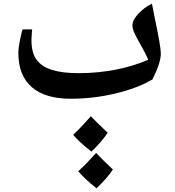

<svg xmlns="http://www.w3.org/2000/svg" viewBox="-20 -521 961 1052"><path d="M598.6 407.7Q568.8 453.6 508.8 510.7Q444.8 460 408.7 417.5Q442.9 387.2 485.8 339.8L506.8 316.9Q541.5 354.5 598.6 407.7ZM569.8 206.5Q538.1 254.9 481 309.6Q415 258.3 380.9 217.8Q423.3 178.2 477.5 115.7Q503.4 143.1 569.8 206.5ZM367.7 20Q227.5 20 154.1 -43.7Q80.6 -107.4 80.6 -231Q80.6 -258.8 88.9 -299.1Q97.2 -339.4 103.5 -359.9H156.2L154.8 -347.2L152.3 -301.8Q152.3 -232.4 180.2 -194.1Q208 -155.8 264.9 -137.9Q321.8 -120.1 410.6 -120.1Q514.6 -120.1 613 -139.2Q711.4 -158.2 792.5 -193.8Q776.9 -228.5 761.2 -256.3Q745.6 -284.2 733.2 -306.9Q720.7 -329.6 713.1 -347.9Q705.6 -366.2 705.6 -381.8Q705.6 -410.6 737.5 -445.3Q769.5 -480 812.5 -501L827.6 -424.3Q861.3 -265.1 861.3 -228Q861.3 -177.7 815.4 -85.9Q734.9 -38.1 613.5 -9Q492.2 20 367.7 20Z"/></svg>

Font: Droid Arabic Naskh
Style: Bold
Weight: 700
Designer: Pascal Zoghbi
Foundry: Ascender Corporation
Version: Version 1.00